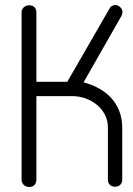

<svg xmlns="http://www.w3.org/2000/svg" viewBox="-20 -744 528 765"><path d="M125 -29Q125 -15 117.5 -7Q110 1 96 1Q84 1 75 -7Q66 -15 66 -29V-695Q66 -707 75 -715Q84 -723 96 -723Q110 -723 117.5 -715Q125 -707 125 -695V-418H248L413 -704Q418 -715 424.5 -719.5Q431 -724 438 -724Q450 -724 459 -715.5Q468 -707 468 -695Q468 -690 463 -678V-679L313 -416Q347 -407 375.5 -391Q404 -375 424.5 -352Q445 -329 456 -299.5Q467 -270 467 -236V-29Q467 -15 459 -7.5Q451 0 438 0Q426 0 418 -7.5Q410 -15 410 -29V-235Q410 -264 398 -287Q386 -310 366 -326.5Q346 -343 320.5 -352Q295 -361 268 -361H125Z"/></svg>

Font: VDS
Style: Thin
Weight: 100
Width: 0
Designer: artmaker
Foundry: artmaker
Version: Version 1.000 2012 initial release